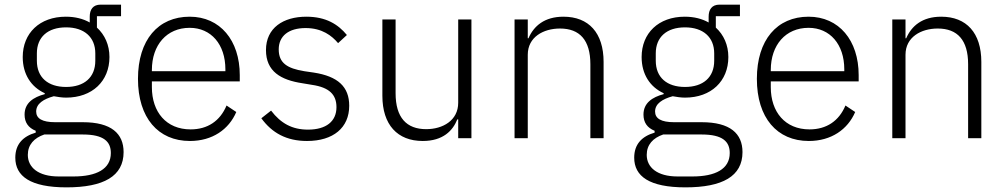

<svg xmlns="http://www.w3.org/2000/svg" viewBox="-20 -596 4338 828"><path d="M513 60C513 -20 460 -69 337 -69H218C162 -69 136 -85 136 -115C136 -149 168 -169 212 -181C229 -178 247 -175 265 -175C378 -175 452 -246 452 -350C452 -402 432 -446 398 -477V-526H502V-576H414C381 -576 367 -555 367 -524V-499C339 -515 304 -524 264 -524C151 -524 78 -453 78 -350C78 -276 114 -221 173 -194V-190C124 -177 86 -152 86 -102C86 -68 102 -45 134 -32V-24C79 -8 46 26 46 84C46 164 111 212 267 212C427 212 513 164 513 60ZM458 64C458 133 396 165 297 165H233C144 165 100 125 100 72C100 28 127 -1 171 -16H337C428 -16 458 15 458 64ZM265 -221C187 -221 139 -262 139 -334V-366C139 -436 186 -478 265 -478C343 -478 391 -436 391 -366V-334C391 -262 343 -221 265 -221Z M799 12C896 12 967 -38 999 -113L957 -141C929 -74 875 -38 802 -38C697 -38 635 -113 635 -220V-245H1014V-272C1014 -422 929 -524 798 -524C662 -524 575 -424 575 -256C575 -88 662 12 799 12ZM798 -476C890 -476 952 -405 952 -297V-289H635V-294C635 -402 699 -476 798 -476Z M1304 12C1417 12 1486 -45 1486 -140C1486 -222 1437 -267 1333 -283L1292 -289C1219 -301 1182 -324 1182 -383C1182 -441 1225 -475 1298 -475C1369 -475 1411 -442 1438 -410L1476 -445C1438 -491 1386 -524 1301 -524C1202 -524 1127 -476 1127 -380C1127 -288 1191 -251 1284 -237L1326 -230C1400 -219 1431 -188 1431 -134C1431 -72 1386 -37 1308 -37C1240 -37 1191 -64 1149 -119L1107 -86C1153 -23 1215 12 1304 12Z M1956 0H2013V-512H1956V-153C1956 -76 1889 -39 1818 -39C1733 -39 1686 -89 1686 -194V-512H1629V-183C1629 -58 1694 12 1803 12C1891 12 1933 -33 1952 -81H1956Z M2256 0V-360C2256 -436 2323 -473 2395 -473C2480 -473 2526 -423 2526 -319V0H2583V-329C2583 -454 2519 -524 2410 -524C2328 -524 2282 -484 2259 -431H2256V-512H2199V0Z M3182 60C3182 -20 3129 -69 3006 -69H2887C2831 -69 2805 -85 2805 -115C2805 -149 2837 -169 2881 -181C2898 -178 2916 -175 2934 -175C3047 -175 3121 -246 3121 -350C3121 -402 3101 -446 3067 -477V-526H3171V-576H3083C3050 -576 3036 -555 3036 -524V-499C3008 -515 2973 -524 2933 -524C2820 -524 2747 -453 2747 -350C2747 -276 2783 -221 2842 -194V-190C2793 -177 2755 -152 2755 -102C2755 -68 2771 -45 2803 -32V-24C2748 -8 2715 26 2715 84C2715 164 2780 212 2936 212C3096 212 3182 164 3182 60ZM3127 64C3127 133 3065 165 2966 165H2902C2813 165 2769 125 2769 72C2769 28 2796 -1 2840 -16H3006C3097 -16 3127 15 3127 64ZM2934 -221C2856 -221 2808 -262 2808 -334V-366C2808 -436 2855 -478 2934 -478C3012 -478 3060 -436 3060 -366V-334C3060 -262 3012 -221 2934 -221Z M3468 12C3565 12 3636 -38 3668 -113L3626 -141C3598 -74 3544 -38 3471 -38C3366 -38 3304 -113 3304 -220V-245H3683V-272C3683 -422 3598 -524 3467 -524C3331 -524 3244 -424 3244 -256C3244 -88 3331 12 3468 12ZM3467 -476C3559 -476 3621 -405 3621 -297V-289H3304V-294C3304 -402 3368 -476 3467 -476Z M3885 0V-360C3885 -436 3952 -473 4024 -473C4109 -473 4155 -423 4155 -319V0H4212V-329C4212 -454 4148 -524 4039 -524C3957 -524 3911 -484 3888 -431H3885V-512H3828V0Z"/></svg>

Font: IBM Plex Devanagari Light
Style: Regular
Weight: 300
Designer: Mike Abbink, Paul van der Laan, Pieter van Rosmalen, Erin McLaughlin
Foundry: Bold Monday
Version: Version 1.0